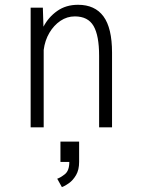

<svg xmlns="http://www.w3.org/2000/svg" viewBox="-20 -532 590 802"><path d="M108 0V-500H159L161.5 -420.5Q182.5 -460.5 219 -486.2Q255.5 -512 306 -512Q376.5 -512 412.2 -463.5Q448 -415 448 -312V0H394V-299Q394 -383.5 370.8 -423.5Q347.5 -463.5 292.5 -463.5Q260 -463.5 232.5 -445Q205 -426.5 186.2 -394.8Q167.5 -363 162.5 -323.5V0ZM232.5 144.5V59.5H310.5V144.5Q310.5 177.5 297.8 199.2Q285 221 268.2 233Q251.5 245 238.5 249.5L219 214.5Q232 210.5 250.8 195.8Q269.5 181 269.5 144.5Z"/></svg>

Font: Trispace SemiCondensed ExtraLight
Style: Regular
Weight: 200
Width: 4
Designer: Tyler Finck
Foundry: Etcetera Type Company
Version: Version 1.210; ttfautohint (v1.8.3)